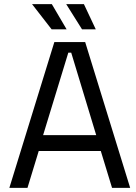

<svg xmlns="http://www.w3.org/2000/svg" viewBox="-20 -902 654 922"><path d="M112 0H25L241 -700H389L605 0H518L464 -177H166ZM308 -649 187 -253H442L322 -649ZM300 -761H228L134 -882H229ZM440 -761H374L298 -882H383Z"/></svg>

Font: Rilu
Style: Regular
Weight: 500
Designer: Alí Sinisterra
Foundry: Alí Sinisterra
Version: 0.1